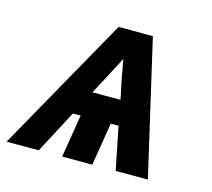

<svg xmlns="http://www.w3.org/2000/svg" viewBox="-109 -617 790 714"><g transform="rotate(15 286.0 -260.0)"><path d="M-28 0 264 -520H396L516 0H392L359 -165H329L302 0H186L213 -165H183L96 0ZM341 -260 323 -347Q321 -362 317.5 -378Q314 -394 312 -410Q304 -394 295.5 -378Q287 -362 279 -347L233 -260Z"/></g></svg>

Font: Iosevka Aile Extrabold Oblique
Style: Regular
Weight: 800
Italic angle: -9°
Designer: Belleve Invis
Foundry: Belleve Invis
Version: Version 31.1.0; ttfautohint (v1.8.4)